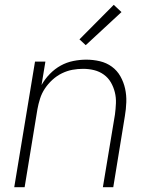

<svg xmlns="http://www.w3.org/2000/svg" viewBox="-20 -775 640 795"><path d="M39 0 125 -520H168L152 -423Q166 -448 186.5 -469Q207 -490 231.5 -503.5Q256 -517 283.5 -522.5Q311 -528 337 -528Q366 -528 393.5 -521.5Q421 -515 443 -499Q465 -483 478.5 -459Q492 -435 498 -408Q504 -381 503 -352Q502 -323 497 -294L449 0H406L456 -301Q459 -324 460 -347.5Q461 -371 455.5 -393Q450 -415 439 -434Q428 -453 410 -466Q392 -479 370 -484.5Q348 -490 324 -490Q302 -490 280 -486Q258 -482 236.5 -471.5Q215 -461 197 -444.5Q179 -428 166 -408.5Q153 -389 146 -367Q139 -345 135 -323L82 0ZM335 -588 309 -612 451 -755 483 -725Z"/></svg>

Font: Iosevka Aile Extralight
Style: Italic
Weight: 200
Italic angle: -9°
Designer: Belleve Invis
Foundry: Belleve Invis
Version: Version 31.1.0; ttfautohint (v1.8.4)